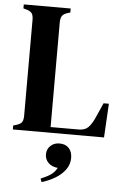

<svg xmlns="http://www.w3.org/2000/svg" viewBox="-61 -704 662 1011"><g transform="rotate(5 270.0 -199.0)"><path d="M23 0V-21L43 -27Q64 -34 70 -45.5Q76 -57 76 -78V-584Q76 -604 70 -615.5Q64 -627 44 -634L23 -640V-661H271V-640L252 -634Q233 -627 226.5 -615Q220 -603 220 -582V-30H367Q401 -30 418 -47Q435 -64 450 -96L487 -179H515L505 0ZM198 263 191 245Q223 232 243.5 218Q264 204 276 181Q245 178 226.5 160Q208 142 208 115Q208 88 227 70Q246 52 274 52Q307 52 324.5 71.5Q342 91 342 123Q342 157 322 184.5Q302 212 269.5 231.5Q237 251 198 263Z"/></g></svg>

Font: DM Serif Text
Style: Regular
Weight: 400
Designer: Colophon Foundry, Frank Grießhammer
Foundry: Colophon Foundry
Version: Version 5.200; ttfautohint (v1.8.3)